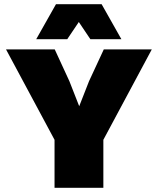

<svg xmlns="http://www.w3.org/2000/svg" viewBox="-20 -896 753 916"><path d="M559.1 -709H411.1L356 -791L300.8 -709H152.8L247.1 -876H464.8ZM704.1 -660.2 473.1 -229V0H240.2V-229L8.8 -660.2H241.2L311 -508.8L357.9 -389.2L404.8 -508.8L475.1 -660.2Z"/></svg>

Font: Work Sans Black
Style: Regular
Weight: 900
Designer: Wei Huang
Foundry: Wei Huang
Version: Version 2.012